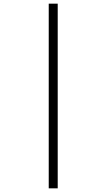

<svg xmlns="http://www.w3.org/2000/svg" viewBox="-20 -782 583 1048"><path d="M246 -762V246H295V-762Z"/></svg>

Font: Noto Sans Ethiopic Light
Style: Regular
Weight: 300
Designer: Monotype Design Team
Foundry: Monotype Imaging Inc.
Version: Version 2.102